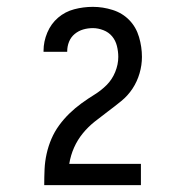

<svg xmlns="http://www.w3.org/2000/svg" viewBox="-20 -863 540 560"><path d="M109 -323V-324Q109 -347 110 -369.5Q111 -392 116 -414.5Q121 -437 130 -458Q139 -479 152.5 -497.5Q166 -516 182.5 -532Q199 -548 217.5 -561.5Q236 -575 255.5 -587Q275 -599 291 -615Q307 -631 316 -653Q325 -675 325 -697Q325 -713 321 -729Q317 -745 307 -757Q297 -769 281.5 -775Q266 -781 251 -781Q236 -781 222.5 -777Q209 -773 198 -764Q187 -755 181.5 -741.5Q176 -728 176 -713V-712H107V-715Q107 -742 118 -768Q129 -794 149.5 -811.5Q170 -829 196.5 -836Q223 -843 251 -843Q280 -843 308.5 -834Q337 -825 357 -804.5Q377 -784 385.5 -755Q394 -726 394 -697Q394 -673 387 -649Q380 -625 366.5 -604.5Q353 -584 334 -568.5Q315 -553 295.5 -538.5Q276 -524 256.5 -508.5Q237 -493 221.5 -474Q206 -455 196 -432.5Q186 -410 182 -385H391V-323Z"/></svg>

Font: Iosevka Term Curly
Style: Regular
Weight: 400
Designer: Belleve Invis
Foundry: Belleve Invis
Version: Version 32.3.0